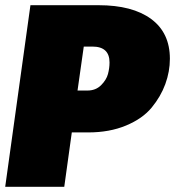

<svg xmlns="http://www.w3.org/2000/svg" viewBox="-27 -718 673 738"><path d="M352 -698Q482 -698 554 -645Q626 -592 626 -492Q626 -443 608.5 -395Q591 -347 556 -304.5Q521 -262 457.5 -235.5Q394 -209 312 -209H249L220 0H-7L90 -698ZM309 -370Q341 -370 361.5 -390.5Q382 -411 388 -433.5Q394 -456 394 -478Q394 -539 328 -539H295L271 -370Z"/></svg>

Font: Fira Sans Ultra
Style: Italic
Weight: 950
Italic angle: -8°
Designer: Carrois Corporate & Edenspiekermann AG
Foundry: Carrois Corporate GbR & Edenspiekermann AG
Version: Version 4.203;PS 004.203;hotconv 1.0.88;makeotf.lib2.5.64775